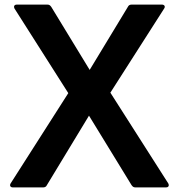

<svg xmlns="http://www.w3.org/2000/svg" viewBox="-20 -778 778 835"><path d="M36 37H168C175 37 181 34 184 27L367 -275L552 27C557 34 561 37 569 37H702C710 37 714 33 714 27C714 25 713 23 712 20L460 -375L694 -741C700 -750 695 -758 684 -758H552C545 -758 539 -755 536 -748L370 -474L203 -748C198 -755 194 -758 186 -758H53C45 -758 41 -754 41 -748C41 -746 42 -744 43 -741L277 -373L26 20C21 29 25 37 36 37Z"/></svg>

Font: LINE Seed JP_OTF Bold
Style: Regular
Weight: 700
Designer: LINE & Fontrix & Fontworks
Version: Version 1.009